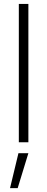

<svg xmlns="http://www.w3.org/2000/svg" viewBox="-20 -727 241 981"><path d="M125 0H76.2V-707H125ZM74.2 55.7H125L70.3 234.4H31.2Z"/></svg>

Font: Pretendard ExtraLight
Style: Regular
Weight: 200
Designer: Base glyphs from Inter by Rasmus Andersson; Hangeul glyphs from Noto Sans CJK(Source Han Sans) by Jang Soo-young and Kan
Foundry: Kil Hyung-jin
Version: Version 1.309